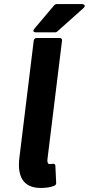

<svg xmlns="http://www.w3.org/2000/svg" viewBox="-20 -906 440 950"><path d="M76 -126C65 -38 91 24 182 24C210 24 232 20 249 13C254 11 258 6 258 0L254 -86C253 -101 236 -94 225 -94C222 -94 212 -96 215 -120L287 -706C288 -711 284 -718 276 -718H161C156 -718 148 -714 147 -706ZM392 -865C412 -883 386 -886 386 -886H260C257 -886 252 -884 249 -881L151 -765C134 -745 159 -746 159 -746H253C256 -746 259 -747 262 -749Z"/></svg>

Font: Falling Sky
Style: BdObl
Weight: 700
Designer: Paul D. Hunt
Foundry: Adobe Systems Incorporated
Version: Version 1.02